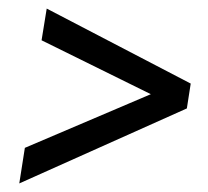

<svg xmlns="http://www.w3.org/2000/svg" viewBox="-20 -521 486 448"><path d="M25 -93 38 -176 383 -323 377 -279 77 -427 89 -501 425 -326 416 -268Z"/></svg>

Font: Rokkitt Medium
Style: Italic
Weight: 500
Italic angle: -9°
Designer: Vernon Adams
Foundry: Vernon Adams
Version: Version 3.103